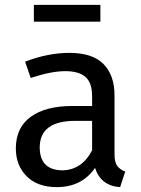

<svg xmlns="http://www.w3.org/2000/svg" viewBox="-20 -756 579 788"><path d="M473 12Q394 7 370 -67Q316 12 213 12Q134 12 89.5 -32.5Q45 -77 45 -147Q45 -232 106 -276.5Q167 -321 277 -321H358V-360Q358 -417 330.5 -440.5Q303 -464 248 -464Q190 -464 106 -436L83 -503Q177 -539 265 -539Q360 -539 405 -493Q450 -447 450 -364V-123Q450 -89 462 -74Q474 -59 494 -52ZM234 -57Q315 -57 358 -139V-260H289Q144 -260 143 -152Q143 -59 234 -57ZM392 -667H119V-736H392Z"/></svg>

Font: Trujillo
Style: Regular
Weight: 400
Designer: Fira Sans original fonts by bBox Type GmbH, Carrois Corporate GbR, & Edenspiekermann AG / Changes by Cristiano Sobral
Foundry: Fira Sans original fonts by bBox Type GmbH, Carrois Corporate GbR, & Edenspiekermann AG / Changes by Cristiano Sobral
Version: Version 4.301;October 17, 2021;FontCreator 14.0.0.2814 64-bi